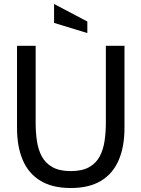

<svg xmlns="http://www.w3.org/2000/svg" viewBox="-20 -930 710 964"><path d="M335 14Q242.5 14 182.8 -22.5Q123 -59 94.2 -126.5Q65.5 -194 65.5 -287V-700H159V-313Q159 -265 165.5 -221.5Q172 -178 190.2 -144.2Q208.5 -110.5 243.5 -90.8Q278.5 -71 335 -71Q392.5 -71 427.5 -90.8Q462.5 -110.5 480.5 -144.5Q498.5 -178.5 505 -222Q511.5 -265.5 511.5 -313V-700H605V-287Q605 -194 576.2 -126.5Q547.5 -59 487.8 -22.5Q428 14 335 14ZM418.5 -764 251.5 -815V-910L418.5 -822Z"/></svg>

Font: Cabin
Style: Regular
Weight: 400
Width: 4
Designer: Pablo Impallari
Foundry: Pablo Impallari. http://www.impallari.com Igino Marini. http://www.ikern.com
Version: Version 3.001